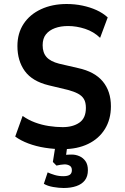

<svg xmlns="http://www.w3.org/2000/svg" viewBox="-20 -735 622 959"><path d="M294 10Q249 10 204.5 3Q160 -4 121.5 -18.5Q83 -33 56 -53L93 -156Q121 -136 154.5 -123.5Q188 -111 224 -105.5Q260 -100 293 -100Q344 -100 376.5 -122.5Q409 -145 409 -196Q409 -224 399 -240.5Q389 -257 369 -267.5Q349 -278 319 -286L223 -309Q141 -329 104 -380Q67 -431 67 -505Q67 -569 98 -616Q129 -663 185 -689Q241 -715 313 -715Q354 -715 392 -707Q430 -699 462 -684.5Q494 -670 518 -648L480 -546Q448 -577 405 -591Q362 -605 320 -605Q283 -605 254.5 -594.5Q226 -584 209.5 -563.5Q193 -543 193 -509Q193 -472 212.5 -450Q232 -428 275 -417L370 -395Q453 -377 493.5 -328Q534 -279 534 -204Q534 -139 504 -90.5Q474 -42 420 -16Q366 10 294 10ZM298 204Q274 204 245.5 199Q217 194 199 183L218 126Q233 133 253 139Q273 145 296 145Q318 145 328.5 138Q339 131 339 115Q339 99 328 92.5Q317 86 302 86Q295 86 282.5 88Q270 90 262 92L244 74L259 -20H318L307 63L280 47Q287 41 303.5 39Q320 37 339 37Q358 37 376.5 45Q395 53 407 70Q419 87 419 115Q419 146 404 165.5Q389 185 361.5 194.5Q334 204 298 204Z"/></svg>

Font: Nunito Sans 7pt Condensed
Style: Bold
Weight: 700
Width: 3
Designer: Vernon Adams
Foundry: Vernon Adams
Version: Version 3.101;gftools[0.9.27]